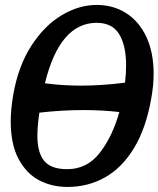

<svg xmlns="http://www.w3.org/2000/svg" viewBox="-20 -749 642 778"><path d="M23.5 -256.5Q23.5 -306.5 34 -367Q54.5 -483 107.8 -564.8Q161 -646.5 230.8 -687.8Q300.5 -729 371.5 -729Q439 -729 491.2 -695.8Q543.5 -662.5 573 -599.5Q602.5 -536.5 602.5 -450.5Q602.5 -403 593 -351Q572 -230 523.5 -149.8Q475 -69.5 406 -30.5Q337 8.5 253 8.5Q191 8.5 139.2 -18.2Q87.5 -45 55.5 -104.5Q23.5 -164 23.5 -256.5ZM463.5 -295Q394.5 -303 319 -303Q230.5 -303 139.5 -292.5Q131.5 -236.5 131.5 -198.5Q131.5 -131 159 -97.2Q186.5 -63.5 252.5 -63.5Q333 -63.5 384.5 -130Q436 -196.5 463.5 -295ZM307.5 -402Q392 -402 486.5 -414Q491 -450 491 -484.5Q491 -563.5 463.2 -610Q435.5 -656.5 371.5 -656.5Q222 -656.5 162 -411.5Q233.5 -402 307.5 -402Z"/></svg>

Font: JuliaMono SemiBold
Style: Italic
Weight: 600
Italic angle: -9°
Monospace: yes
Designer: cormullion
Foundry: corm
Version: Version 0.056; ttfautohint (v1.8.4)